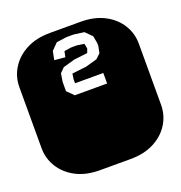

<svg xmlns="http://www.w3.org/2000/svg" viewBox="-124 -774 827 879"><g transform="rotate(-20 289.0 -334.5)"><path d="M213.9 0Q147.9 0 99.6 -25.1Q51.3 -50.3 24.7 -92.8Q-2 -135.3 -2 -186V-482.9Q-2 -534.2 24.7 -576.4Q51.3 -618.7 99.6 -643.8Q147.9 -668.9 213.9 -668.9H364.3Q430.2 -668.9 478.8 -643.8Q527.3 -618.7 553.7 -576.4Q580.1 -534.2 580.1 -482.9V-186Q580.1 -135.3 553.7 -92.8Q527.3 -50.3 478.8 -25.1Q430.2 0 364.3 0ZM223.6 -361.8H381.3V-413.1H243.7V-432.1L247.6 -459L316.4 -466.8L373.5 -482.9L395.5 -503.9L402.3 -537.1V-550.8L395.5 -586.9L364.3 -618.2L314.5 -625H279.3L229.5 -618.2L198.7 -586.9L190.4 -544.9L242.7 -540L248.5 -567.9L282.7 -573.2H311.5L345.7 -567.9L350.6 -543.9L343.3 -523.9L277.3 -516.1L220.7 -500L198.7 -478L192.4 -438V-393.1Z"/></g></svg>

Font: Monofett
Style: Regular
Weight: 400
Designer: Vernon Adams
Foundry: Vernon Adams
Version: Version 1.100; ttfautohint (v1.8.4.7-5d5b);gftools[0.9.28]